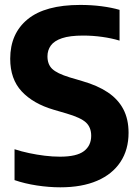

<svg xmlns="http://www.w3.org/2000/svg" viewBox="-20 -770 577 799"><path d="M231 9.5Q184 9.5 133.2 1.8Q82.5 -6 40.5 -20.5V-149Q69.5 -139.5 101.5 -132.8Q133.5 -126 166.2 -122Q199 -118 229.5 -118Q299 -118 329.2 -141Q359.5 -164 359.5 -205Q359.5 -240 337.8 -260.2Q316 -280.5 256 -298L203 -313.5Q118 -338.5 70.2 -389.8Q22.5 -441 22.5 -525.5Q22.5 -630.5 95.2 -690Q168 -749.5 314 -749.5Q360.5 -749.5 402.8 -744Q445 -738.5 477.5 -729V-601Q444.5 -611 405 -616.5Q365.5 -622 326 -622Q270.5 -622 238 -611Q205.5 -600 191.5 -580.5Q177.5 -561 177.5 -535.5Q177.5 -502.5 197 -483.5Q216.5 -464.5 270 -448L322.5 -432.5Q385.5 -414.5 428.2 -386Q471 -357.5 493 -316Q515 -274.5 515 -217.5Q515 -147 481.2 -96Q447.5 -45 384.2 -17.8Q321 9.5 231 9.5Z"/></svg>

Font: Encode Sans SemiCondensed
Style: Bold
Weight: 700
Width: 4
Designer: Multiple Designers
Foundry: Impallari Type
Version: Version 3.002